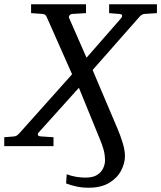

<svg xmlns="http://www.w3.org/2000/svg" viewBox="-64 -691 762 908"><path d="M354.5 196.8Q325.7 196.8 298.3 191.2Q271 185.5 248.5 176.3Q249.5 163.6 250.2 152.3Q251 141.1 251.5 133.3Q274.9 141.6 296.6 145.3Q318.4 148.9 340.8 148.9Q376.5 148.9 396.2 135.7Q416 122.6 424.3 103.8Q432.6 85 432.6 68.8Q432.6 42 426.3 18.1Q419.9 -5.9 407.2 -35.6L309.1 -275.9L120.1 -65.9Q113.8 -60.1 115 -53.5Q116.2 -46.9 128.9 -45.9L189 -42V0H-43.9V-42L3.9 -45.9Q12.2 -46.9 18.6 -52.2Q24.9 -57.6 27.8 -61L276.9 -339.8L157.2 -609.9Q153.3 -619.1 148.4 -621.8Q143.6 -624.5 138.2 -625L83 -628.9V-670.9H342.8V-628.9L277.8 -625Q270 -624.5 264.9 -618.4Q259.8 -612.3 263.2 -605L345.2 -418L508.8 -605Q514.2 -611.3 513.4 -617.7Q512.7 -624 500 -625L452.1 -628.9V-670.9H678.2V-628.9L618.2 -625Q610.4 -624.5 603.8 -619.1Q597.2 -613.8 594.2 -609.9L374 -359.9L492.7 -80.1Q505.9 -49.3 516.4 -14.6Q526.9 20 526.9 46.4Q526.9 81.1 508.8 115.7Q490.7 150.4 452.6 173.6Q414.6 196.8 354.5 196.8Z"/></svg>

Font: Charis
Style: Italic
Weight: 400
Italic angle: -11°
Designer: Walt Agee, Miriam Martin, Annie Olsen, Victor Gaultney, Lorna Priest, Alan Ward, Bob Hallissy, Martin Hosken, Sharon Cor
Foundry: SIL Global
Version: Version 7.000